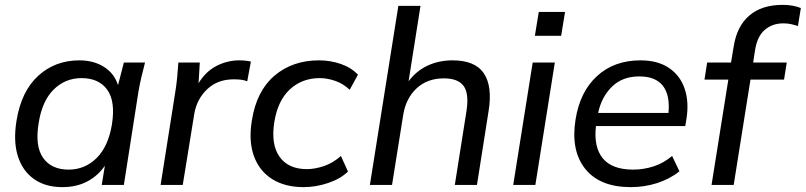

<svg xmlns="http://www.w3.org/2000/svg" viewBox="-20 -760 3311 789"><path d="M236 9Q167 9 120 -24Q73 -57 53.5 -118Q34 -179 48 -265Q68 -386 137.5 -449Q207 -512 306 -512Q365 -512 407.5 -485Q450 -458 465 -410L489 -503H576Q568 -473 561 -443Q554 -413 549 -384L489 0H398L411 -79Q382 -37 338 -14Q294 9 236 9ZM262 -63Q329 -63 377 -110.5Q425 -158 440 -249Q455 -344 420.5 -391.5Q386 -439 315 -439Q248 -439 200.5 -392Q153 -345 139 -255Q123 -160 157 -111.5Q191 -63 262 -63Z M640 0 700 -380Q705 -410 708 -441.5Q711 -473 713 -503H801L796 -418Q825 -466 869.5 -489Q914 -512 963 -512Q989 -512 1011 -507L996 -426Q983 -431 970 -432.5Q957 -434 940 -434Q874 -434 831 -393Q788 -352 778 -290L731 0Z M1228 9Q1151 9 1098.5 -24Q1046 -57 1023.5 -118.5Q1001 -180 1015 -265Q1034 -386 1108 -449Q1182 -512 1291 -512Q1338 -512 1381 -497Q1424 -482 1451 -453L1417 -391Q1391 -416 1358 -427.5Q1325 -439 1294 -439Q1221 -439 1171 -392.5Q1121 -346 1107 -257Q1093 -166 1129 -115.5Q1165 -65 1241 -65Q1274 -65 1311 -77.5Q1348 -90 1381 -119L1410 -55Q1379 -25 1328.5 -8Q1278 9 1228 9Z M1500 0 1617 -736H1708L1659 -426Q1690 -468 1736.5 -490Q1783 -512 1840 -512Q1932 -512 1968 -459Q2004 -406 1988 -305L1940 0H1849L1897 -304Q1908 -376 1885 -407Q1862 -438 1804 -438Q1736 -438 1692 -397Q1648 -356 1637 -288L1591 0Z M2178 -613 2194 -711H2302L2286 -613ZM2089 0 2169 -503H2260L2180 0Z M2572 9Q2445 9 2385 -66Q2325 -141 2345 -268Q2363 -383 2433.5 -447.5Q2504 -512 2612 -512Q2682 -512 2728 -481.5Q2774 -451 2793 -397Q2812 -343 2801 -272L2796 -242H2429Q2419 -156 2457 -109.5Q2495 -63 2582 -63Q2624 -63 2665 -76Q2706 -89 2742 -119L2772 -56Q2732 -24 2680 -7.5Q2628 9 2572 9ZM2607 -446Q2538 -446 2495 -404Q2452 -362 2438 -296H2727Q2734 -369 2704 -407.5Q2674 -446 2607 -446Z M2904 0 2973 -433H2875L2886 -503H2984L2995 -569Q3008 -652 3059 -696Q3110 -740 3196 -740Q3239 -740 3271 -727L3259 -653Q3247 -657 3232 -660.5Q3217 -664 3199 -664Q3154 -664 3123 -637.5Q3092 -611 3083 -555L3075 -503H3213L3202 -433H3064L2995 0Z"/></svg>

Font: Mulish Medium
Style: Italic
Weight: 500
Italic angle: -9°
Designer: Vernon Adams
Foundry: Vernon Adams
Version: Version 3.603; ttfautohint (v1.8.3)